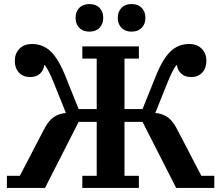

<svg xmlns="http://www.w3.org/2000/svg" viewBox="-20 -927 1091 947"><path d="M14 -60H78L193 -281Q216 -328 241.5 -347Q267 -366 305 -370L248 -512Q234 -547 223 -569Q212 -591 202 -605H198Q195 -580 177 -563.5Q159 -547 128 -547Q94 -547 73.5 -569Q53 -591 53 -628Q53 -662 75.5 -686Q98 -710 139 -710Q193 -710 232 -671.5Q271 -633 306 -543L368 -389H457V-638H386V-698H665V-638H594V-389H683L745 -543Q780 -633 819 -671.5Q858 -710 912 -710Q953 -710 975.5 -686Q998 -662 998 -628Q998 -591 977.5 -569Q957 -547 923 -547Q892 -547 874 -563.5Q856 -580 853 -605H849Q839 -591 828 -569Q817 -547 803 -512L746 -370Q784 -366 809.5 -347Q835 -328 858 -281L973 -60H1037V0H849L683 -326H594V-60H665V0H386V-60H457V-326H368L202 0H14ZM421 -771Q389 -771 371 -790Q353 -809 353 -837V-841Q353 -869 371 -888Q389 -907 421 -907Q453 -907 471 -888Q489 -869 489 -841V-837Q489 -809 471 -790Q453 -771 421 -771ZM629 -771Q597 -771 579 -790Q561 -809 561 -837V-841Q561 -869 579 -888Q597 -907 629 -907Q661 -907 679 -888Q697 -869 697 -841V-837Q697 -809 679 -790Q661 -771 629 -771Z"/></svg>

Font: IBM Plex Serif SemiBold
Style: Regular
Weight: 600
Designer: Mike Abbink, Paul van der Laan, Pieter van Rosmalen
Foundry: Bold Monday
Version: Version 2.5